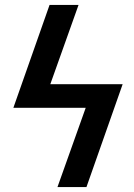

<svg xmlns="http://www.w3.org/2000/svg" viewBox="-20 -755 540 775"><path d="M212 0 326 -320H34L180 -735H297L183 -415H475L329 0Z"/></svg>

Font: Iosevka Curly
Style: Bold Italic
Weight: 700
Italic angle: -9°
Monospace: yes
Designer: Belleve Invis
Foundry: Belleve Invis
Version: Version 22.1.2; ttfautohint (v1.8.4)